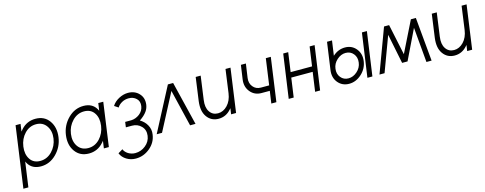

<svg xmlns="http://www.w3.org/2000/svg" viewBox="-28 -1223 5361 2121"><g transform="rotate(-15 2652.5 -162.0)"><path d="M203 -500 191 -415Q196 -421 201 -427Q206 -433 210 -438Q276 -512 375 -512Q477 -512 531 -436Q585 -360 570 -250Q555 -141 478 -64Q402 12 301 12Q202 12 157 -62Q154 -67 151 -73Q148 -79 145 -85L105 200H48L146 -500ZM309 -48Q387 -48 444 -107Q501 -166 513 -250Q525 -334 484 -393Q443 -452 366 -452Q290 -452 235 -394Q180 -336 168 -250Q156 -164 194 -106Q232 -48 309 -48Z M1092 -500 1080 -415Q1077 -421 1074 -427Q1071 -433 1068 -438Q1023 -512 924 -512Q823 -512 747 -436Q670 -359 655 -250Q640 -139 694 -64Q749 12 850 12Q949 12 1015 -62Q1020 -67 1025 -73Q1030 -79 1034 -85L1022 0H1079L1149 -500ZM915 -452Q993 -452 1031 -394Q1050 -366 1056.5 -329.5Q1063 -293 1057 -250Q1051 -207 1034 -171Q1017 -135 990 -106Q935 -48 859 -48Q781 -48 740 -107Q700 -165 712 -250Q724 -334 781 -393Q838 -452 915 -452Z M1436 -524Q1384 -524 1331 -496Q1279 -468 1252 -424L1297 -394Q1315 -425 1352 -445Q1370 -455 1389.5 -459.5Q1409 -464 1428 -464Q1482 -464 1516 -431Q1550 -399 1542 -344Q1534 -291 1490 -257Q1446 -224 1395 -222H1325L1317 -162H1387Q1450 -162 1492 -119Q1534 -76 1525 -10Q1516 56 1463 98Q1411 140 1345 140Q1323 140 1303 134Q1283 128 1266 118Q1249 107 1236.5 93.5Q1224 80 1217 62L1164 94Q1174 119 1191 138Q1208 157 1231 171Q1278 200 1336 200Q1426 200 1498 140Q1570 80 1582 -10Q1591 -67 1563 -117Q1550 -141 1530.5 -160.5Q1511 -180 1486 -195Q1541 -231 1570 -272Q1582 -289 1589 -307Q1596 -325 1599 -344Q1610 -422 1562 -473Q1514 -524 1436 -524Z M1626 0 1888 -500H1948L2070 0H2008L1907 -420L1687 0Z M2206 -500 2169 -232Q2162 -177 2169.5 -133Q2177 -89 2201 -55Q2249 12 2333 12Q2417 12 2475 -54Q2478 -57 2481 -60.5Q2484 -64 2487 -68L2477 0H2534L2604 -500H2547L2510 -232Q2498 -148 2450 -98Q2402 -48 2342 -48Q2280 -48 2247 -98Q2214 -147 2226 -232L2263 -500Z M2723 -500 2700 -340Q2688 -257 2736 -198Q2784 -140 2862 -140H2957L2937 0H2995L3065 -500H3008L2966 -200H2871Q2815 -200 2782 -241Q2749 -281 2757 -340L2780 -500Z M3136 0H3193L3224 -220H3469L3438 0H3495L3566 -500H3509L3478 -280H3233L3264 -500H3207Z M3873 -328Q3929 -328 3962 -287Q3995 -247 3987 -188Q3980 -130 3934 -89Q3888 -48 3834 -48Q3779 -48 3746 -89Q3713 -129 3721 -188Q3728 -246 3774 -287Q3820 -328 3873 -328ZM3882 -388Q3843 -388 3808 -374Q3773 -360 3741 -331L3765 -500H3708L3664 -188Q3652 -104 3699 -46Q3747 12 3826 12Q3904 12 3968 -46Q4032 -104 4044 -188Q4056 -271 4008 -330Q3960 -388 3882 -388ZM4107 -500 4036 0H4093L4164 -500Z M4449 -60H4511L4418 -500H4360ZM4174 0H4232L4418 -500H4360ZM4711 0H4770L4724 -500H4667ZM4449 -60H4511L4724 -500H4667Z M4906 -500 4869 -232Q4862 -177 4869.5 -133Q4877 -89 4901 -55Q4949 12 5033 12Q5117 12 5175 -54Q5178 -57 5181 -60.5Q5184 -64 5187 -68L5177 0H5234L5304 -500H5247L5210 -232Q5198 -148 5150 -98Q5102 -48 5042 -48Q4980 -48 4947 -98Q4914 -147 4926 -232L4963 -500Z"/></g></svg>

Font: Unageo
Style: Light-Italic
Weight: 300
Designer: Richard Sepsi
Foundry: Richard Sepsi
Version: Version 2.000